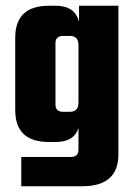

<svg xmlns="http://www.w3.org/2000/svg" viewBox="-20 -515 474 668"><path d="M255 -495H392V22Q392 133 266 133H54V31H226Q253 31 253 6V-70Q238 -21 174 -21H150Q33 -21 33 -132V-384Q33 -495 150 -495H174Q241 -495 255 -439ZM200 -126H223Q253 -126 253 -158V-358Q253 -390 223 -390H200Q173 -390 173 -365V-151Q173 -126 200 -126Z"/></svg>

Font: Teko Semibold
Style: Regular
Weight: 600
Designer: Manushi Parikh, Jonny Pinhorn
Foundry: Indian Type Foundry
Version: Version 1.105;PS 1.0;hotconv 1.0.78;makeotf.lib2.5.61930; tt